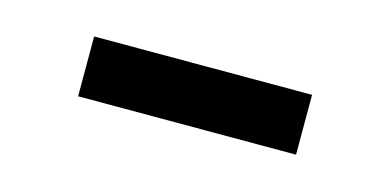

<svg xmlns="http://www.w3.org/2000/svg" viewBox="-27 -373 441 217"><g transform="rotate(15 193.5 -265.0)"><path d="M66 -300H321V-230H66Z"/></g></svg>

Font: Philosopher
Style: Regular
Weight: 400
Designer: Jovanny Lemonad
Foundry: Jovanny Lemonad
Version: Version 1.000